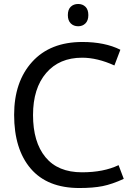

<svg xmlns="http://www.w3.org/2000/svg" viewBox="-20 -935 652 965"><path d="M373 -915Q395 -915 409.5 -901Q424 -887 424 -859Q424 -832 409.5 -817.5Q395 -803 373 -803Q350 -803 335.5 -817.5Q321 -832 321 -859Q321 -887 335.5 -901Q350 -915 373 -915ZM393 -645Q278 -645 212 -568Q146 -491 146 -357Q146 -221 208.5 -145Q271 -69 392 -69Q501 -69 576 -105L602 -36Q543 -9 495.5 0.5Q448 10 379 10Q218 10 134.5 -87.5Q51 -185 51 -358Q51 -524 141.5 -624Q232 -724 394 -724Q507 -724 585 -685L555 -606Q469 -645 393 -645Z"/></svg>

Font: Advent Sans Logo
Style: Regular
Weight: 400
Designer: Types & Symbols
Foundry: Types & Symbols
Version: Version 1.002